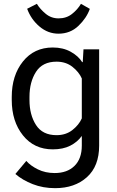

<svg xmlns="http://www.w3.org/2000/svg" viewBox="-20 -772 611 1005"><path d="M60.5 138.7 117.7 70.3Q139.2 95.2 178.2 114.5Q217.3 133.8 266.1 133.8Q332 133.8 370.1 96.2Q408.2 58.6 408.2 -9.8V-60.5Q385.7 -28.8 347.9 -9.5Q310.1 9.8 256.3 9.8Q158.7 9.8 100.1 -63.5Q41.5 -136.7 41.5 -249V-264.6Q41.5 -377 100.1 -450.2Q158.7 -523.4 256.3 -523.4Q310.1 -523.4 350.3 -501Q390.6 -478.5 410.2 -446.8H413.1L417 -513.7H499V-9.8Q499 97.7 435.1 155.3Q371.1 212.9 268.6 212.9Q205.1 212.9 151.4 191.9Q97.7 170.9 60.5 138.7ZM134.3 -249Q134.3 -170.9 168.5 -117.7Q202.6 -64.5 275.9 -64.5Q324.7 -64.5 358.9 -91.3Q393.1 -118.2 408.2 -152.3V-361.3Q393.1 -395.5 358.9 -422.4Q324.7 -449.2 275.9 -449.2Q202.6 -449.2 168.5 -396Q134.3 -342.8 134.3 -264.6ZM403.8 -752 450.2 -725.6Q433.1 -677.2 390.4 -636.5Q347.7 -595.7 286.1 -595.7Q231 -595.7 186.8 -633.1Q142.6 -670.4 122.1 -726.1L172.9 -752Q189.9 -724.1 219 -700Q248 -675.8 286.6 -675.8Q327.6 -675.8 356.9 -699Q386.2 -722.2 403.8 -752Z"/></svg>

Font: RobotoFlex
Style: Regular
Weight: 400
Designer: Berlow after Robertson
Foundry: Google
Version: Version 2.136